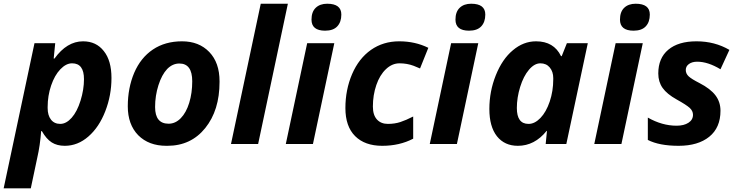

<svg xmlns="http://www.w3.org/2000/svg" viewBox="-53 -780 3991 1040"><path d="M397 -556.2Q468.3 -556.2 509.3 -503.4Q550.8 -451.7 550.8 -357.7Q550.8 -263.7 517.3 -177.5Q483.9 -91.3 426 -40.8Q368.2 9.8 297.9 9.8Q256.3 9.8 227.3 -8.5Q198.2 -26.9 173.8 -69.8H169.9Q164.1 8.8 148.9 74.2L113.8 240.2H-33.2L133.8 -545.9H246.1L237.8 -462.9H242.2Q309.6 -556.2 397 -556.2ZM336.9 -437Q304.7 -437 273.7 -404.5Q242.7 -372.1 223.9 -316.7Q205.1 -261.2 205.1 -200.7Q205.1 -197.8 205.1 -194.8Q205.1 -155.3 223.1 -132.1Q241.2 -108.9 273.4 -108.9Q305.7 -108.9 335.2 -142.1Q364.7 -175.3 383.3 -235.1Q401.9 -294.9 401.9 -351.1Q401.9 -437 337.9 -437Q337.4 -437 336.9 -437Z M1136.2 -335.9Q1136.2 -182.6 1058.8 -86.4Q981.4 9.8 853.5 9.8Q850.6 9.8 848.1 9.8Q752.9 9.8 695.8 -47.4Q639.2 -105.5 639.2 -204.3Q639.2 -303.2 673.8 -385.3Q709 -467.3 775.1 -511.7Q841.3 -556.2 933.1 -556.2Q1024.9 -556.2 1080.6 -498.3Q1136.2 -440.4 1136.2 -339.8Q1136.2 -337.9 1136.2 -335.9ZM988.3 -339.8Q988.3 -436 918.5 -436Q881.8 -436 852.5 -406.2Q823.2 -375 805.2 -318.4Q787.1 -261.7 787.1 -200.2Q787.1 -109.9 860.4 -109.9Q897 -109.9 926.3 -139.9Q955.6 -169.9 971.9 -222.9Q988.3 -275.9 988.3 -339.8Z M1198.2 0 1359.4 -759.8H1506.3L1345.2 0Z M1634.3 -673.8Q1634.3 -715.8 1657.2 -737.8Q1680.2 -759.8 1719.2 -759.8Q1795.9 -759.8 1795.9 -701.2Q1795.9 -660.6 1773.9 -637.2Q1752 -613.8 1708 -613.8Q1634.3 -613.8 1634.3 -673.8ZM1495.1 0 1610.8 -545.9H1757.8L1642.1 0Z M2185.1 -28.8Q2111.3 9.8 2017.3 9.8Q1923.3 9.8 1870.6 -42.7Q1817.9 -95.2 1817.9 -194.6Q1817.9 -293.9 1854.2 -378.7Q1890.6 -463.4 1956.5 -509.8Q2022.9 -556.2 2109.4 -556.2Q2195.8 -556.2 2267.1 -521L2222.2 -409.2Q2200.2 -418.5 2187 -423.8Q2151.4 -437 2111.1 -437Q2070.8 -437 2037.4 -405.3Q2003.9 -373.5 1985.4 -319.3Q1966.8 -265.1 1966.8 -203.1Q1966.8 -156.7 1988.8 -132.8Q2010.7 -108.9 2047.9 -108.9Q2085 -108.9 2115.5 -118.9Q2146 -128.9 2185.1 -148.9Z M2414.1 -673.8Q2414.1 -715.8 2437 -737.8Q2460 -759.8 2499 -759.8Q2575.7 -759.8 2575.7 -701.2Q2575.7 -660.6 2553.7 -637.2Q2531.7 -613.8 2487.8 -613.8Q2414.1 -613.8 2414.1 -673.8ZM2274.9 0 2390.6 -545.9H2537.6L2421.9 0Z M2752 9.8Q2680.2 9.8 2638.7 -42Q2597.7 -94.2 2597.7 -189.7Q2597.7 -285.2 2632.8 -372.8Q2668 -460.4 2725.1 -507.8Q2782.2 -556.2 2850.6 -556.2Q2946.8 -556.2 2985.8 -476.1H2989.7L3017.6 -545.9H3130.9L3014.6 0H2902.8L2909.7 -70.8H2907.7Q2842.8 9.8 2752 9.8ZM2810.5 -108.9Q2843.3 -108.9 2874.3 -140.9Q2905.3 -172.9 2924.6 -229.7Q2943.8 -286.6 2943.8 -350.6Q2943.8 -354 2943.8 -356.9Q2943.8 -391.6 2925 -414.3Q2906.2 -437 2874 -437Q2841.8 -437 2812.3 -402.3Q2782.7 -367.7 2764.6 -309.3Q2746.6 -251 2746.6 -194.8Q2746.6 -108.9 2809.6 -108.9Q2810.1 -108.9 2810.5 -108.9Z M3305.2 -673.8Q3305.2 -715.8 3328.1 -737.8Q3351.1 -759.8 3390.1 -759.8Q3466.8 -759.8 3466.8 -701.2Q3466.8 -660.6 3444.8 -637.2Q3422.9 -613.8 3378.9 -613.8Q3305.2 -613.8 3305.2 -673.8ZM3166 0 3281.7 -545.9H3428.7L3313 0Z M3723.6 -445.8Q3695.8 -445.8 3678.7 -433.3Q3661.6 -420.9 3661.6 -400.9Q3661.6 -380.9 3677.5 -366.2Q3693.4 -351.6 3735.8 -330.1Q3795.4 -299.3 3822.5 -263.4Q3849.6 -227.5 3849.6 -180.2Q3849.6 -88.4 3788.8 -39.3Q3728 9.8 3623 9.8Q3518.1 9.8 3456.1 -22V-143.1Q3533.2 -99.1 3611.8 -99.1Q3651.4 -99.1 3676 -115Q3700.7 -130.9 3700.7 -158.2Q3700.7 -179.2 3682.9 -195.6Q3665 -211.9 3612.3 -241.2Q3559.6 -270.5 3536.1 -303.7Q3512.7 -336.9 3512.7 -381.8Q3512.7 -465.3 3566.9 -510.7Q3621.1 -556.2 3719.7 -556.2Q3818.4 -556.2 3897.9 -509.8L3849.6 -404.8Q3781.7 -445.8 3723.6 -445.8Z"/></svg>

Font: Open Sans Hebrew
Style: Bold Italic
Weight: 700
Italic angle: -12°
Foundry: Ascender Corporation, Yanek Iontef
Version: Version 2.001;PS 002.001;hotconv 1.0.70;makeotf.lib2.5.58329